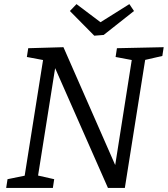

<svg xmlns="http://www.w3.org/2000/svg" viewBox="-20 -932 832 952"><path d="M559.8 -693 791.6 -698 784.9 -654.5 689 -632.5 701.7 -647.2 599 0H515.3L246 -610.7L256.1 -611.3L166.8 -49.2L160.1 -63.5L248.7 -43.5L242.1 0H10.6L17.3 -43.5L113.9 -63.2L100.5 -49.2L195.5 -647.2L205.2 -632.2L113.2 -649.5L119.9 -693L294.6 -698L558.5 -97L548.5 -96.4L635.4 -647.9L645.1 -632.2L553.2 -649.5ZM621.4 -911.6 644.4 -877.4 494.1 -758.7 447.5 -755 326.5 -877.4 359.3 -911.6 501.8 -804.2 451.2 -804.8Z"/></svg>

Font: Bitter Thin
Style: Italic
Weight: 100
Italic angle: -9°
Designer: Sol Matas, and Bitter project Authors
Foundry: Sol Matas
Version: Version 2.002